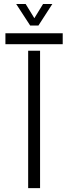

<svg xmlns="http://www.w3.org/2000/svg" viewBox="-20 -972 352 992"><path d="M125.5 0V-710H187V0ZM8 -743.5V-800H304V-743.5ZM136 -840 63.5 -951.5H112.5L157.5 -878L202.5 -951.5H250.5L178.5 -840Z"/></svg>

Font: Big Shoulders Stencil Text Thin Light
Style: Regular
Weight: 300
Version: Version 2.001